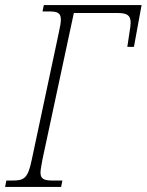

<svg xmlns="http://www.w3.org/2000/svg" viewBox="-42 -734 576 754"><path d="M-22 0H198L203 -25H166C133 -25 117 -30 117 -56C117 -68 121 -86 125 -109L248 -683H418C459 -683 471 -673 471 -644C471 -636 469 -622 467 -610L458 -550H484L514 -714H130L125 -689H151C183 -689 197 -684 197 -657C197 -645 194 -629 189 -606L83 -108C68 -35 54 -25 8 -25H-17Z"/></svg>

Font: Noto Serif Condensed ExtraLight
Style: Italic
Weight: 200
Width: 3
Italic angle: -12°
Designer: Monotype Design Team
Foundry: Monotype Imaging Inc.
Version: Version 2.013